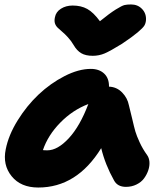

<svg xmlns="http://www.w3.org/2000/svg" viewBox="-20 -837 741 867"><path d="M571.8 -816.9Q602.1 -816.9 621.6 -796.4Q641.1 -775.9 639.2 -746.1Q638.2 -732.4 632.1 -721.9Q626 -711.4 602.1 -691.2Q578.1 -670.9 530.8 -639.2Q478.5 -606.9 452.9 -595.9Q427.2 -585 398.9 -585Q366.7 -585 346.9 -596.7Q327.1 -608.4 313 -632.8Q301.3 -652.8 286.4 -668.9Q271.5 -685.1 260.7 -693.8Q250 -702.6 240.7 -711.7Q231.4 -720.7 228 -731.9Q224.6 -743.2 228 -758.8Q232.4 -783.2 255.1 -797.6Q277.8 -812 308.1 -812Q346.2 -812 374 -796.6Q401.9 -781.2 431.2 -741.2Q475.1 -776.9 502.9 -794.2Q530.8 -811.5 542.2 -814.2Q553.7 -816.9 571.8 -816.9ZM152.8 9.8Q73.7 9.8 32.5 -41.3Q-8.8 -92.3 5.9 -163.1Q18.6 -227.1 59.6 -293.2Q100.6 -359.4 154.3 -410.2Q208 -460.9 271.5 -493.4Q335 -525.9 390.1 -525.9Q427.7 -525.9 450.2 -504.9Q472.7 -483.9 472.2 -445.8Q507.3 -444.3 531.5 -419.4Q555.7 -394.5 562 -361.8Q566.9 -344.2 576.4 -303Q585.9 -261.7 591.3 -243.2Q596.7 -224.6 610.6 -194.3Q624.5 -164.1 644 -137.2Q653.3 -124.5 654.8 -106.2Q656.2 -87.9 649.7 -68.4Q643.1 -48.8 630.6 -31.7Q618.2 -14.6 596.4 -3.9Q574.7 6.8 548.8 6.8Q510.7 6.8 495.1 -22Q455.1 -93.3 437 -168Q327.1 9.8 152.8 9.8ZM193.8 -158.2Q240.2 -158.2 290.8 -212.9Q341.3 -267.6 378.9 -367.2Q308.1 -340.3 252.2 -283.2Q196.3 -226.1 173.8 -159.2Q179.7 -158.2 193.8 -158.2Z"/></svg>

Font: Shantell Sans Normal
Style: Italic
Weight: 800
Italic angle: -11.31°
Designer: Stephen Nixon, Anya Danilova, Shantell Martin
Foundry: Arrow Type
Version: Version 1.006;[559af2be0]